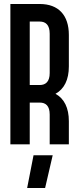

<svg xmlns="http://www.w3.org/2000/svg" viewBox="-20 -723 390 962"><path d="M32 -703V0H129V-209H179C209 -209 229 -193 229 -149V0H325V-116C325 -182 302 -229 258 -253C302 -277 325 -324 325 -390V-548C325 -647 273 -703 179 -703ZM129 -297V-615H179C209 -615 229 -598 229 -554V-357C229 -314 209 -297 179 -297ZM116 219H206L244 55H148Z"/></svg>

Font: Modon Arabic
Style: Bold
Weight: 700
Designer: Ahmedzaza
Foundry: Ahmedzaza
Version: Version 2.010